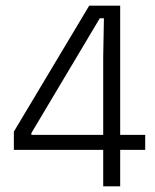

<svg xmlns="http://www.w3.org/2000/svg" viewBox="-20 -659 549 679"><path d="M345 0V-458.5L347.5 -594.5H333L91 -188.5V-157.5L67 -182H493.5V-129H29V-193.5L295.5 -639H405V0Z"/></svg>

Font: Anek Telugu Light
Style: Regular
Weight: 300
Version: Version 1.003